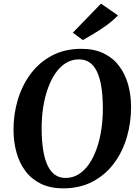

<svg xmlns="http://www.w3.org/2000/svg" viewBox="-20 -1020 765 1050"><path d="M325.1 10Q254.6 10 203.4 -15.2Q152.1 -40.5 119.1 -84.5Q86.2 -128.5 70.2 -186.1Q54.2 -243.8 53.9 -308.6Q53.5 -394.5 77.2 -474Q101 -553.5 147.9 -616.5Q194.9 -679.4 264.4 -716.2Q333.9 -753 425.4 -753Q496.5 -753 547.7 -727.8Q599 -702.6 631.9 -658.5Q664.8 -614.4 680.7 -557.7Q696.5 -501 696.8 -437.9Q697.3 -351.1 673.9 -270.7Q650.5 -190.2 603.6 -127.1Q556.6 -64 486.9 -27Q417.2 10 325.1 10ZM338.2 -46.9Q377.9 -46.9 410.3 -67.1Q442.7 -87.4 467.5 -123.8Q492.3 -160.2 509.2 -208.5Q526 -256.7 534.4 -313.2Q542.8 -369.8 542.5 -430.3Q542.2 -494.3 534.5 -543.6Q526.8 -592.9 511.1 -626.7Q495.4 -660.4 470.9 -677.9Q446.4 -695.3 411.9 -695.3Q372.6 -695.3 340 -675.1Q307.5 -655 282.8 -618.9Q258.2 -582.8 241.3 -534.8Q224.3 -486.8 215.8 -431.1Q207.4 -375.3 207.7 -315.8Q207.9 -250.8 215.9 -200.6Q223.8 -150.5 239.8 -116.3Q255.7 -82.1 280.2 -64.5Q304.8 -46.9 338.2 -46.9ZM433.2 -800.9 378.3 -841.2 532.3 -1000.2 625.3 -935.6Q596 -905.7 561 -880.5Q526 -855.4 492.5 -835.5Q459 -815.7 433.2 -800.9Z"/></svg>

Font: Merriweather Light
Style: Italic
Weight: 300
Italic angle: -7.8°
Designer: Eben Sorkin
Foundry: Eben Sorkin
Version: Version 2.101